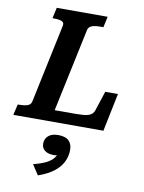

<svg xmlns="http://www.w3.org/2000/svg" viewBox="-138 -784 903 1207"><g transform="rotate(10 313.5 -181.0)"><path d="M449 -710 434 -641H418Q397 -641 379.5 -638.5Q362 -636 351 -628.5Q340 -621 336 -607L223 -74H347Q378 -74 400.5 -75.5Q423 -77 438 -82Q453 -87 462 -96Q471 -105 475 -118L516 -243H597L547 0H-28L-12 -69H-1Q28 -69 49 -75.5Q70 -82 75 -103L181 -605Q186 -627 168 -634Q150 -641 120 -641H109L124 -710ZM190 348 148 284Q191 273 220 260Q249 247 267 229.5Q285 212 291 187Q293 182 296.5 182Q300 182 303.5 184Q307 186 307 191Q300 197 289.5 201Q279 205 267 205Q229 205 208.5 189Q188 173 188 145Q188 115 209.5 95.5Q231 76 273 76Q319 76 340.5 97Q362 118 362 155Q362 197 343.5 233.5Q325 270 287.5 298.5Q250 327 190 348Z"/></g></svg>

Font: Roboto Serif 20pt SemiBold
Style: Italic
Weight: 600
Italic angle: -10°
Version: Version 1.007